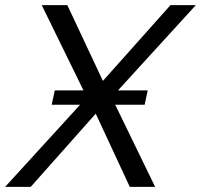

<svg xmlns="http://www.w3.org/2000/svg" viewBox="-49 -730 785 750"><path d="M153 -321 165 -377H277L114 -710H214L353 -414L617 -710H716L412 -377H528L516 -321H401L557 0H458L325 -286L71 0H-29L264 -321Z"/></svg>

Font: Raleway Medium
Style: Italic
Weight: 500
Italic angle: -12°
Designer: Matt McInerney, Pablo Impallari, Rodrigo Fuenzalida
Foundry: Matt McInerney, Pablo Impallari, Rodrigo Fuenzalida
Version: Version 4.026